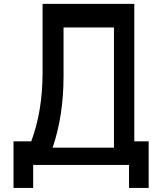

<svg xmlns="http://www.w3.org/2000/svg" viewBox="-20 -845 826 978"><path d="M248 -92.8H560.5V-705.1H303.7V-457Q303.7 -255.9 248 -92.8ZM664.1 -825.2V-125H737.3V112.3H637.2V-4.9H148.9V112.3H48.8V-125H139.2Q196.8 -279.8 196.8 -473.6V-825.2Z"/></svg>

Font: Gap Sans
Style: Black
Weight: 400
Designer: Alexandre Liziard and Etienne Ozeray
Foundry: Interstices.io
Version: Version 1.6.1 - December 3. 2014